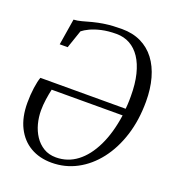

<svg xmlns="http://www.w3.org/2000/svg" viewBox="-137 -859 888 977"><g transform="rotate(20 306.5 -371.0)"><path d="M85.5 -570 108.5 -712Q129 -713 151.5 -719.2Q174 -725.5 202 -733Q230 -740.5 267.8 -746Q305.5 -751.5 357 -751.5Q415.5 -751.5 460.5 -729.8Q505.5 -708 536 -667.8Q566.5 -627.5 582.2 -571.2Q598 -515 598 -446Q598 -345.5 571.5 -262Q545 -178.5 497.5 -117.2Q450 -56 387.2 -22.8Q324.5 10.5 251.5 10.5Q186 10.5 136.8 -18.2Q87.5 -47 60 -101.8Q32.5 -156.5 32.5 -234.5Q32.5 -277.5 38 -316.2Q43.5 -355 51.5 -376L513 -376.5Q514 -387.5 514.8 -398.8Q515.5 -410 515.8 -421.8Q516 -433.5 516 -445.5Q516 -512 503.5 -562.8Q491 -613.5 468 -648Q445 -682.5 412.5 -700.5Q380 -718.5 339 -718.5Q294.5 -718.5 259.5 -710.5Q224.5 -702.5 200.2 -691Q176 -679.5 162 -668L128.5 -570ZM510 -339.5 126 -339Q120 -313 115.5 -282Q111 -251 111 -221.5Q111 -185.5 120.2 -150.2Q129.5 -115 148.5 -86.2Q167.5 -57.5 196.2 -40Q225 -22.5 263.5 -22.5Q326.5 -22.5 376.8 -60.5Q427 -98.5 461.5 -169.8Q496 -241 510 -339.5Z"/></g></svg>

Font: Merriweather 96pt Light
Style: Italic
Weight: 300
Italic angle: -7.8°
Version: Version 2.101